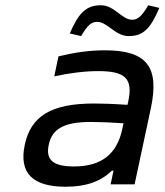

<svg xmlns="http://www.w3.org/2000/svg" viewBox="-20 -700 625 729"><path d="M378 -509C320 -509 264 -501 202 -486L186 -410C245 -423 303 -430 353 -430C454 -430 486 -403 467 -315L464 -302C404 -306 362 -307 337 -307C174 -307 97 -259 74 -150C51 -42 105 9 229 9C308 9 362 -11 405 -52H411L400 0H491L553 -290C586 -447 537 -509 378 -509ZM165 -150C178 -212 224 -237 327 -237C356 -237 405 -235 449 -232L444 -209C424 -115 365 -68 261 -68C181 -68 153 -93 165 -150ZM245 -573 288 -563C312 -604 327 -617 349 -617C388 -617 417 -563 469 -563C523 -563 551 -590 585 -670L543 -680C519 -639 503 -625 482 -625C442 -625 415 -680 363 -680C309 -680 279 -653 245 -573Z"/></svg>

Font: LT Wave Text Italic
Style: Regular
Weight: 400
Designer: Daniel Lyons
Version: Version 2.5 (Glyphs App)